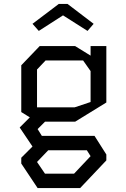

<svg xmlns="http://www.w3.org/2000/svg" viewBox="-20 -763 640 975"><path d="M225 0H421L440 30L356 119H208.5L168 59.5ZM168 -410 211.5 -456H402L440 -402V-245L359 -218H168ZM361.5 -145 520 -242.5V-529H440V-480.5L361.5 -529H181.5L88 -431.5V-194L131.5 -167L80 -115.5L145 -19L88 38V67.5L171 192H387L520 51.5V21.5L460 -73H192.5L171 -107.5L208.5 -145ZM323 -743 455.5 -642 424.5 -606 300 -685 177 -606 145 -642 278.5 -743Z"/></svg>

Font: Kode
Style: Regular
Weight: 400
Monospace: yes
Designer: Isa Ozler
Foundry: Kadena LLC
Version: Version 1.000;gftools[0.9.28]